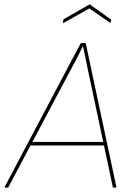

<svg xmlns="http://www.w3.org/2000/svg" viewBox="-38 -850 586 870"><path d="M-15 0Q-16 0 -17 -1Q-18 -2 -17 -3L326 -651Q328 -655 331 -655H347Q350 -655 351 -652L489 -4Q490 -1 488.5 -0.5Q487 0 485 0H477Q474 0 473 -3L357 -549Q353 -572 348 -594Q343 -616 338 -640H337Q326 -617 314 -593Q302 -569 289 -546L0 -2Q-1 -1 -1.5 -0.5Q-2 0 -4 0ZM93 -191 102 -207H433L436 -191ZM252 -747Q250 -746 248 -746Q246 -746 247 -749L249 -759Q250 -762 250.5 -763Q251 -764 254 -765L366 -829Q368 -831 370 -829L462 -764Q464 -763 465 -761.5Q466 -760 465 -757L464 -751Q463 -746 459 -748L367 -812Z"/></svg>

Font: Sofia Sans Hairline
Style: Italic
Weight: 1
Italic angle: -9°
Designer: Botio Nikoltchev, Ani Petrova
Foundry: lettersoup
Version: Version 4.102